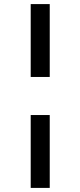

<svg xmlns="http://www.w3.org/2000/svg" viewBox="-20 -780 393 938"><path d="M130 -404V-760H223V-404ZM130 138V-218H223V138Z"/></svg>

Font: IBM Plex Sans Hebrew Medium
Style: Regular
Weight: 500
Designer: Mike Abbink, Paul van der Laan, Pieter van Rosmalen, Yanek Iontef
Foundry: Bold Monday
Version: Version 1.2